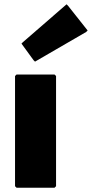

<svg xmlns="http://www.w3.org/2000/svg" viewBox="-20 -867 478 894"><path d="M57 -520 50 -513V0L57 7H234L241 0V-513L234 -520ZM87 -671 80 -664 136 -587 143 -580 381 -718 388 -725 297 -840 290 -847Z"/></svg>

Font: Hussar Woodtype
Style: Blk
Weight: 900
Foundry: Cannot Into Space Fonts
Version: Version 1.07